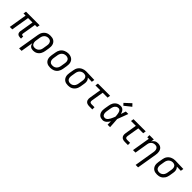

<svg xmlns="http://www.w3.org/2000/svg" viewBox="415 -2576 4576 4576"><g transform="rotate(45 2702.5 -288.0)"><path d="M442 8Q418 8 395 1.5Q372 -5 356.5 -20.5Q341 -36 336.5 -60Q332 -84 336 -108L394 -457H245L169 0H86L161 -457H90L102 -530H561L548 -457H477L419 -108Q418 -99 419 -91Q420 -83 425 -77Q430 -71 438 -68.5Q446 -66 455 -66H472V8Z M604 205 695 -340Q699 -366 708 -392.5Q717 -419 732.5 -442.5Q748 -466 769.5 -485.5Q791 -505 817 -517Q843 -529 870 -533.5Q897 -538 923 -538Q954 -538 983.5 -532Q1013 -526 1037.5 -510.5Q1062 -495 1079 -471.5Q1096 -448 1104 -420Q1112 -392 1112 -361.5Q1112 -331 1107 -300L1089 -190Q1084 -165 1076 -139.5Q1068 -114 1054.5 -91Q1041 -68 1021 -48.5Q1001 -29 977 -16Q953 -3 927.5 2.5Q902 8 876 8Q850 8 826 1.5Q802 -5 784 -20.5Q766 -36 755 -58Q744 -80 739 -104L688 205ZM856 -65Q874 -65 892 -69Q910 -73 927 -81.5Q944 -90 958 -103.5Q972 -117 982.5 -133Q993 -149 998.5 -166.5Q1004 -184 1007 -202L1025 -312Q1028 -331 1029 -350Q1030 -369 1026 -386.5Q1022 -404 1013 -419.5Q1004 -435 990 -445.5Q976 -456 958.5 -460.5Q941 -465 922 -465Q905 -465 887 -461Q869 -457 852.5 -448Q836 -439 822.5 -425.5Q809 -412 799.5 -396Q790 -380 784.5 -362.5Q779 -345 776 -328L760 -227Q756 -208 755 -189Q754 -170 757 -151.5Q760 -133 767.5 -116.5Q775 -100 788 -88Q801 -76 818.5 -70.5Q836 -65 856 -65Z M1453 8Q1422 8 1392.5 2Q1363 -4 1338 -19Q1313 -34 1296 -57.5Q1279 -81 1271 -109Q1263 -137 1263 -168Q1263 -199 1268 -230L1287 -340Q1291 -367 1300.5 -393.5Q1310 -420 1326 -444Q1342 -468 1365 -487Q1388 -506 1414.5 -517.5Q1441 -529 1468 -535Q1495 -541 1523 -541Q1554 -541 1583 -533.5Q1612 -526 1637 -511Q1662 -496 1679 -472.5Q1696 -449 1704 -421Q1712 -393 1712 -362Q1712 -331 1707 -300L1689 -190Q1684 -163 1674.5 -136.5Q1665 -110 1649 -86Q1633 -62 1610 -43Q1587 -24 1561 -12.5Q1535 -1 1507.5 3.5Q1480 8 1453 8ZM1454 -66Q1473 -66 1491 -69Q1509 -72 1526 -80.5Q1543 -89 1557.5 -102.5Q1572 -116 1582 -132.5Q1592 -149 1598 -166.5Q1604 -184 1607 -202L1625 -312Q1628 -331 1629 -350Q1630 -369 1626 -387Q1622 -405 1612.5 -420.5Q1603 -436 1588.5 -446Q1574 -456 1556 -460.5Q1538 -465 1519 -465Q1501 -465 1483 -461Q1465 -457 1448 -448.5Q1431 -440 1417 -426.5Q1403 -413 1393 -397Q1383 -381 1377 -363.5Q1371 -346 1368 -328L1350 -218Q1347 -199 1346.5 -180Q1346 -161 1349.5 -143.5Q1353 -126 1362 -110.5Q1371 -95 1385 -84.5Q1399 -74 1417 -70Q1435 -66 1454 -66Z M2052 8Q2021 8 1991.5 2Q1962 -4 1937.5 -19.5Q1913 -35 1896 -58.5Q1879 -82 1871 -110Q1863 -138 1863 -168.5Q1863 -199 1868 -230L1887 -340Q1891 -366 1900 -392Q1909 -418 1925.5 -441.5Q1942 -465 1964 -483.5Q1986 -502 2011.5 -513.5Q2037 -525 2063.5 -531.5Q2090 -538 2117 -538Q2121 -538 2125 -538Q2129 -538 2133 -538L2405 -530L2393 -457L2255 -461Q2271 -447 2282 -428.5Q2293 -410 2298 -389.5Q2303 -369 2303 -346Q2303 -323 2299 -300L2281 -190Q2276 -164 2267 -137.5Q2258 -111 2242.5 -87.5Q2227 -64 2205.5 -44.5Q2184 -25 2158.5 -13Q2133 -1 2105.5 3.5Q2078 8 2052 8ZM2053 -65Q2071 -65 2089 -69Q2107 -73 2123 -82Q2139 -91 2152.5 -104.5Q2166 -118 2175.5 -134Q2185 -150 2190.5 -167.5Q2196 -185 2199 -202L2217 -312Q2220 -330 2221 -347.5Q2222 -365 2219.5 -381.5Q2217 -398 2210 -413.5Q2203 -429 2191 -440.5Q2179 -452 2163 -457.5Q2147 -463 2130 -464L2121 -465Q2118 -465 2116 -465Q2114 -465 2112 -465Q2094 -465 2076.5 -460Q2059 -455 2043 -446Q2027 -437 2014 -424Q2001 -411 1991.5 -395Q1982 -379 1976.5 -362Q1971 -345 1968 -328L1950 -218Q1947 -199 1946.5 -180Q1946 -161 1949.5 -143.5Q1953 -126 1962 -110.5Q1971 -95 1985 -84.5Q1999 -74 2016.5 -69.5Q2034 -65 2053 -65Z M2763 0Q2741 0 2720 -3.5Q2699 -7 2681.5 -16.5Q2664 -26 2651 -41.5Q2638 -57 2631.5 -76.5Q2625 -96 2625 -117.5Q2625 -139 2629 -161L2677 -457H2514L2526 -530H2937L2925 -456H2761L2710 -149Q2708 -135 2708.5 -120.5Q2709 -106 2716 -95Q2723 -84 2736 -79Q2749 -74 2763 -74H2867V0Z M3221 8Q3192 8 3164 1Q3136 -6 3114.5 -22.5Q3093 -39 3079 -63Q3065 -87 3059 -114.5Q3053 -142 3054.5 -171.5Q3056 -201 3060 -230L3079 -340Q3083 -365 3090.5 -390Q3098 -415 3111.5 -438.5Q3125 -462 3144.5 -481.5Q3164 -501 3187.5 -514Q3211 -527 3237 -532.5Q3263 -538 3288 -538Q3315 -538 3339.5 -527.5Q3364 -517 3381 -497.5Q3398 -478 3408.5 -454Q3419 -430 3425 -405Q3436 -436 3446.5 -467.5Q3457 -499 3467 -530H3551Q3525 -462 3500 -393.5Q3475 -325 3448 -257Q3454 -193 3457.5 -128.5Q3461 -64 3465 0H3382Q3381 -29 3381 -57.5Q3381 -86 3381 -114Q3367 -91 3351 -69.5Q3335 -48 3315 -30.5Q3295 -13 3270.5 -2.5Q3246 8 3221 8ZM3221 -66Q3243 -66 3263 -78.5Q3283 -91 3297.5 -108.5Q3312 -126 3323.5 -146Q3335 -166 3344.5 -186.5Q3354 -207 3362.5 -227.5Q3371 -248 3379 -269Q3378 -289 3376 -309Q3374 -329 3371 -348.5Q3368 -368 3363 -387.5Q3358 -407 3349.5 -424Q3341 -441 3325 -452.5Q3309 -464 3288 -464Q3272 -464 3255 -460Q3238 -456 3224 -445.5Q3210 -435 3198.5 -421.5Q3187 -408 3179.5 -392.5Q3172 -377 3167.5 -360.5Q3163 -344 3160 -328L3142 -218Q3139 -201 3138 -183.5Q3137 -166 3138.5 -149.5Q3140 -133 3145.5 -117Q3151 -101 3161.5 -89Q3172 -77 3188 -71.5Q3204 -66 3221 -66ZM3328 -585 3281 -635 3438 -781 3497 -719Z M3963 0Q3941 0 3920 -3.5Q3899 -7 3881.5 -16.5Q3864 -26 3851 -41.5Q3838 -57 3831.5 -76.5Q3825 -96 3825 -117.5Q3825 -139 3829 -161L3877 -457H3714L3726 -530H4137L4125 -456H3961L3910 -149Q3908 -135 3908.5 -120.5Q3909 -106 3916 -95Q3923 -84 3936 -79Q3949 -74 3963 -74H4067V0Z M4532 205 4617 -312Q4620 -331 4621 -349Q4622 -367 4619 -384.5Q4616 -402 4608 -417.5Q4600 -433 4587 -444Q4574 -455 4556.5 -460Q4539 -465 4520 -465Q4503 -465 4486 -461.5Q4469 -458 4453.5 -450Q4438 -442 4424.5 -429.5Q4411 -417 4401 -402Q4391 -387 4385.5 -370.5Q4380 -354 4378 -337L4322 0H4238L4314 -457H4263V-530H4410L4397 -451Q4408 -471 4424 -488Q4440 -505 4460 -517Q4480 -529 4502 -533.5Q4524 -538 4545 -538Q4574 -538 4601 -530.5Q4628 -523 4649 -506Q4670 -489 4682.5 -465Q4695 -441 4700.5 -414Q4706 -387 4705 -358Q4704 -329 4699 -300L4615 205Z M5052 8Q5021 8 4991.5 2Q4962 -4 4937.5 -19.5Q4913 -35 4896 -58.5Q4879 -82 4871 -110Q4863 -138 4863 -168.5Q4863 -199 4868 -230L4887 -340Q4891 -366 4900 -392Q4909 -418 4925.5 -441.5Q4942 -465 4964 -483.5Q4986 -502 5011.5 -513.5Q5037 -525 5063.5 -531.5Q5090 -538 5117 -538Q5121 -538 5125 -538Q5129 -538 5133 -538L5405 -530L5393 -457L5255 -461Q5271 -447 5282 -428.5Q5293 -410 5298 -389.5Q5303 -369 5303 -346Q5303 -323 5299 -300L5281 -190Q5276 -164 5267 -137.5Q5258 -111 5242.5 -87.5Q5227 -64 5205.5 -44.5Q5184 -25 5158.5 -13Q5133 -1 5105.5 3.5Q5078 8 5052 8ZM5053 -65Q5071 -65 5089 -69Q5107 -73 5123 -82Q5139 -91 5152.5 -104.5Q5166 -118 5175.5 -134Q5185 -150 5190.5 -167.5Q5196 -185 5199 -202L5217 -312Q5220 -330 5221 -347.5Q5222 -365 5219.5 -381.5Q5217 -398 5210 -413.5Q5203 -429 5191 -440.5Q5179 -452 5163 -457.5Q5147 -463 5130 -464L5121 -465Q5118 -465 5116 -465Q5114 -465 5112 -465Q5094 -465 5076.5 -460Q5059 -455 5043 -446Q5027 -437 5014 -424Q5001 -411 4991.5 -395Q4982 -379 4976.5 -362Q4971 -345 4968 -328L4950 -218Q4947 -199 4946.5 -180Q4946 -161 4949.5 -143.5Q4953 -126 4962 -110.5Q4971 -95 4985 -84.5Q4999 -74 5016.5 -69.5Q5034 -65 5053 -65Z"/></g></svg>

Font: Iosevka Slab Extended Oblique
Style: Regular
Weight: 400
Width: 7
Italic angle: -9°
Monospace: yes
Designer: Belleve Invis
Foundry: Belleve Invis
Version: Version 11.1.0; ttfautohint (v1.8.3)